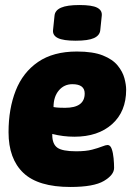

<svg xmlns="http://www.w3.org/2000/svg" viewBox="-20 -736 537 764"><path d="M260 8Q132 8 73 -48Q14 -104 14 -210Q14 -303 42.5 -375.5Q71 -448 131.5 -489.5Q192 -531 286 -531Q350 -531 389 -515.5Q428 -500 448 -475.5Q468 -451 475 -425Q482 -399 482 -379Q482 -292 426 -242Q370 -192 276 -192Q231 -192 188 -203V-199Q188 -163 208 -148.5Q228 -134 283 -134Q322 -134 346.5 -140.5Q371 -147 386 -153Q401 -159 408 -159Q419 -159 424.5 -143.5Q430 -128 432 -106.5Q434 -85 434 -68Q434 -40 393.5 -16Q353 8 260 8ZM239 -307Q317 -307 317 -364Q317 -401 268 -401Q235 -401 214 -376Q193 -351 193 -310Q204 -308 216 -307.5Q228 -307 239 -307ZM281 -574Q232 -574 210.5 -584.5Q189 -595 191 -616L197 -674Q199 -695 223 -705.5Q247 -716 296 -716Q346 -716 366.5 -705.5Q387 -695 385 -674L379 -616Q377 -595 354 -584.5Q331 -574 281 -574Z"/></svg>

Font: Asap Semi Condensed Semi Condensed Black
Style: Italic
Weight: 900
Width: 4
Italic angle: -6°
Designer: Pablo Cosgaya
Foundry: Omnibus-Type
Version: Version 3.001; ttfautohint (v1.8.4.7-5d5b)